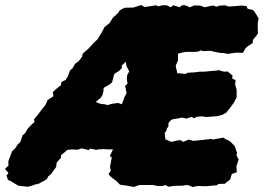

<svg xmlns="http://www.w3.org/2000/svg" viewBox="-72 -716 1052 766"><path d="M381 -2 368 -13 361 -21 370 -35 367 -51 374 -88 366 -93 379 -120H360L341 -121L319 -120L313 -118L298 -121L286 -123L283 -117L267 -121L254 -124L238 -119H228L215 -120L197 -118L171 -96L172 -88L154 -67L152 -50L132 -22L120 -12L115 -1L77 20V17L61 23L40 29L1 25L-28 7L-40 2L-46 -15L-38 -26L-52 -42L-38 -56L-39 -70L-37 -78L-24 -112L-10 -126L-2 -139L9 -149L18 -176L29 -186L38 -202L49 -214L66 -230L63 -239L78 -257L97 -282L109 -297L116 -312L118 -317L141 -332L139 -349L152 -361L171 -376L173 -389L190 -397L199 -413L208 -436L217 -443L228 -462L241 -471L255 -489L258 -502L282 -523L301 -544L317 -559L334 -587L345 -608L365 -624L378 -645L399 -664L406 -675L425 -685L461 -686L491 -696L505 -688L526 -691L550 -695L560 -691L577 -695H593L609 -687L619 -695L646 -687L653 -695H667L685 -687L705 -695L711 -694H726L744 -687L763 -691L779 -694L791 -689L801 -693L826 -695L839 -690L873 -692L891 -694L911 -692L916 -681L937 -676L943 -670L955 -651L960 -641L957 -629L956 -612L957 -582L948 -570L937 -557L936 -544L917 -532L907 -523L897 -505L873 -506L863 -505L836 -501L823 -504L806 -505L781 -510L769 -513H757L741 -512L727 -515L722 -511L706 -509H668L654 -506L638 -502V-474L635 -468L629 -454L631 -443L633 -436L635 -424L650 -423L667 -421L678 -426L700 -427H701L724 -430H743L773 -433L787 -434L806 -436L809 -433L824 -430L836 -431L856 -414L854 -403L868 -396L866 -379L872 -358V-327L860 -305L844 -283L830 -266L815 -258L797 -253L789 -252L749 -249L737 -252L714 -250L700 -244L694 -250L672 -243L654 -247L641 -244L616 -240L609 -236L600 -225V-212L593 -202L592 -194L585 -186L586 -176L588 -160L598 -156L612 -150L638 -156L648 -157L659 -150L680 -159L700 -154L729 -157L748 -159L771 -162L775 -159L820 -167L826 -162L845 -153L864 -134L874 -105L871 -98L880 -79L871 -52L873 -29L853 -22L846 0L825 17L800 18L793 23L750 27L717 26L697 30L677 22L653 25H628L599 29L588 22L576 26H556L538 22H484L462 30L436 25L407 21L391 5ZM358 -297 365 -299 375 -302 383 -303 389 -304 400 -305 408 -302 414 -300 417 -308 421 -318 424 -327 430 -339 433 -346 431 -354 430 -361 427 -372 432 -378 437 -383 435 -392V-396L434 -402L435 -415L440 -425L444 -432L440 -438L437 -444L433 -451L432 -457L431 -462L430 -470L423 -463L413 -454L415 -446L409 -439L403 -433L393 -427L384 -421L378 -399L375 -387L365 -379L360 -376L342 -366L341 -361V-352L339 -346L337 -337L333 -331L328 -324L324 -321L318 -316L310 -309L318 -306L322 -304L329 -302L335 -301L346 -300L352 -298Z"/></svg>

Font: Winky Rough Black
Style: Italic
Weight: 900
Italic angle: -8.97852°
Designer: Simon Atzbach
Foundry: typofactur
Version: Version 1.206; ttfautohint (v1.8.4.7-5d5b)